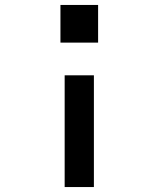

<svg xmlns="http://www.w3.org/2000/svg" viewBox="-20 -540 640 775"><path d="M224 -368V-520H376V-368ZM241 215V-236H359V215Z"/></svg>

Font: Iosevka SS04 Extended
Style: Bold
Weight: 700
Width: 7
Monospace: yes
Designer: Belleve Invis
Foundry: Belleve Invis
Version: Version 19.0.0; ttfautohint (v1.8.4)